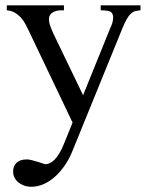

<svg xmlns="http://www.w3.org/2000/svg" viewBox="-20 -485 560 730"><path d="M514.2 -445.8V-464.8H362.8V-445.8Q375.5 -445.8 383.3 -444.8Q391.1 -443.8 395.5 -442.4Q399.9 -440.9 402.1 -439Q404.3 -437 405.8 -435.1Q408.7 -430.7 409.7 -424.3Q410.6 -418 409.7 -410.4Q408.7 -402.8 406.2 -395Q403.8 -387.2 399.9 -379.9L295.9 -123L183.1 -356.9Q174.8 -375 170.4 -388.2Q166 -401.4 166 -412.1Q166 -428.7 179.7 -437.3Q193.4 -445.8 211.9 -445.8H223.1V-464.8H5.9V-445.8Q24.9 -444.3 38.6 -435.5Q52.2 -426.8 62 -415Q71.8 -403.3 78.1 -390.6Q84.5 -377.9 88.9 -369.1L255.9 -19L223.1 62Q214.4 84 205.1 98.9Q195.8 113.8 186.8 122.8Q177.7 131.8 169.2 135.5Q160.6 139.2 152.8 139.2Q149.9 139.2 141.6 136.2Q133.3 133.3 122.8 130.1Q112.3 127 101.3 124Q90.3 121.1 82 121.1Q56.2 121.1 43 133.8Q29.8 146.5 29.8 167Q29.8 179.2 34.9 189.7Q40 200.2 49.3 208Q58.6 215.8 71.3 220.5Q84 225.1 99.1 225.1Q121.1 225.1 143.3 216.1Q165.5 207 186 189.5Q206.5 171.9 224.6 146.5Q242.7 121.1 255.9 87.9L444.8 -376Q454.1 -398.9 461.9 -412.4Q469.7 -425.8 477.5 -433.1Q485.4 -440.4 494.1 -442.6Q502.9 -444.8 514.2 -445.8Z"/></svg>

Font: Galatia SIL
Style: Regular
Weight: 400
Designer: Development by SIL's NRSI team
Version: Version 2.1